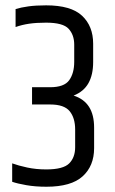

<svg xmlns="http://www.w3.org/2000/svg" viewBox="-20 -697 433 722"><path d="M38.6 -662.9Q58.6 -669.1 86.6 -673Q114.5 -676.9 153.5 -676.9Q247 -676.9 288.6 -637.8Q330.3 -598.7 330.3 -532.6V-463.6Q330.3 -415.8 312.6 -384.3Q294.9 -352.7 256.8 -337.6Q295.7 -325.1 314.8 -295.2Q333.9 -265.3 333.9 -216.9V-139.9Q333.9 -73.2 290.8 -34Q247.8 5.2 154.4 5.2Q112.8 5.2 79.1 -0.7Q45.3 -6.6 25.8 -13.4V-82.7Q49.4 -74.1 82.5 -67Q115.6 -59.9 153.7 -59.9Q217.6 -59.9 240.1 -82.4Q262.6 -104.9 262.6 -143.5V-210.1Q262.6 -253.3 242.1 -278.7Q221.5 -304.1 169 -304.1H100.5V-369H168.6Q221.1 -369 240.1 -395.2Q259.1 -421.5 259.1 -464.6V-529Q259.1 -565.8 238 -588.8Q217 -611.8 153.1 -611.8Q116.5 -611.8 89.4 -607.8Q62.3 -603.8 38.6 -595.3Z"/></svg>

Font: Khand Variable Light
Style: Regular
Weight: 300
Designer: Satya Rajpurohit
Foundry: Indian Type Foundry
Version: Version 3.000